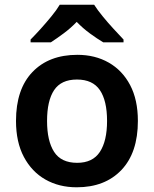

<svg xmlns="http://www.w3.org/2000/svg" viewBox="-20 -786 654 816"><path d="M566 -272Q566 -137 496 -63.5Q426 10 306 10Q231 10 173 -23Q115 -56 81.5 -119Q48 -182 48 -272Q48 -407 118 -480Q188 -553 309 -553Q384 -553 442 -520Q500 -487 533 -424.5Q566 -362 566 -272ZM180 -272Q180 -187 210 -140.5Q240 -94 308 -94Q374 -94 404.5 -140.5Q435 -187 435 -272Q435 -358 404.5 -403Q374 -448 307 -448Q240 -448 210 -403Q180 -358 180 -272ZM380 -766Q394 -744 416.5 -716.5Q439 -689 463 -663Q487 -637 505 -618V-606H419Q392 -622 362 -644Q332 -666 306 -693Q280 -666 251 -644.5Q222 -623 196 -606H110V-618Q129 -637 152.5 -663Q176 -689 198.5 -716.5Q221 -744 234 -766Z"/></svg>

Font: Noto Sans Lisu SemiBold
Style: Regular
Weight: 600
Designer: Monotype Design Team. David Williams.
Foundry: Monotype Imaging Inc.
Version: Version 2.102; ttfautohint (v1.8.4.7-5d5b)